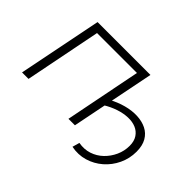

<svg xmlns="http://www.w3.org/2000/svg" viewBox="-147 -1035 1510 1510"><g transform="rotate(45 608.0 -280.5)"><path d="M760 133 777 73Q838 84 891.5 66.5Q945 49 985.5 10Q1026 -29 1049.5 -81Q1073 -133 1073 -190Q1073 -242 1050.5 -275.5Q1028 -309 991 -324.5Q954 -340 906 -338.5Q858 -337 805 -319.5Q752 -302 700 -270V-331Q763 -366 826.5 -383Q890 -400 947 -397.5Q1004 -395 1048.5 -373Q1093 -351 1118.5 -307Q1144 -263 1144 -196Q1144 -120 1112.5 -53.5Q1081 13 1027 60Q973 107 904 127.5Q835 148 760 133ZM66 0 206 -700H794L654 0H582L712 -656L727 -636H245L268 -656L138 0Z"/></g></svg>

Font: MOST Montserrat
Style: Italic
Weight: 400
Italic angle: -11.3°
Designer: Julieta Ulanovsky
Foundry: Julieta Ulanovsky
Version: Version 8.000;March 11, 2024;FontCreator 15.0.0.2926 64-bit